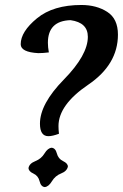

<svg xmlns="http://www.w3.org/2000/svg" viewBox="-20 -739 498 779"><path d="M176.3 -186.5Q142.1 -186.5 142.1 -237.3Q142.1 -317.4 239.3 -416.5Q336.4 -515.6 336.4 -589.8Q336.4 -647.5 266.1 -657.2Q174.3 -654.3 174.3 -565.4Q174.3 -547.9 178.2 -526.4Q154.8 -523.4 135.3 -523.4Q64 -527.3 64 -559.6Q64 -610.4 129.9 -664.6Q195.8 -718.8 310.1 -718.8Q371.6 -718.8 415 -690.9Q458.5 -663.1 458.5 -598.6Q458.5 -477.1 337.9 -395.3Q217.3 -313.5 217.3 -227.5Q217.3 -212.9 219.2 -196.3Q192.9 -186.5 176.3 -186.5ZM161.6 20Q146 18.6 140.6 -3.7Q135.3 -25.9 115.5 -34.9Q95.7 -43.9 95.7 -57.6Q99.1 -75.7 123.3 -85.2Q147.5 -94.7 160.6 -116.5Q173.8 -138.2 189.5 -139.6Q205.1 -138.2 210.7 -116.5Q216.3 -94.7 235.8 -85.4Q255.4 -76.2 255.4 -63Q251.5 -44.4 227.8 -35.2Q204.1 -25.9 190.7 -3.7Q177.2 18.6 161.6 20Z"/></svg>

Font: Kelvinch
Style: Bold Italic
Weight: 700
Italic angle: -10°
Designer: Paul James Miller
Foundry: High-Logic / Made with FontCreator
Version: Version 3.30 September 23, 2016